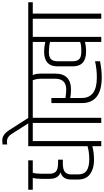

<svg xmlns="http://www.w3.org/2000/svg" viewBox="348 -1281 917 1693"><g transform="rotate(-90 806.5 -434.5)"><path d="M76 -529Q76 -577 85 -604H-20V-644H239V-604H130Q121 -576 121 -529V-456Q121 -419 140 -400.5Q159 -382 212 -381H245V-339H212Q158 -339 136.5 -320Q115 -301 115 -264V-206Q115 -152 148.5 -129Q182 -106 247 -106Q312 -106 364 -121V-644H509V-604H409V0H364V-79Q312 -64 239.5 -64Q167 -64 118.5 -98.5Q70 -133 70 -206V-264Q70 -343 134 -359Q76 -378 76 -456Z M714 -644V-604H614V0H569V-604H469V-644H565L470 -793Q445 -832 405 -832Q393 -832 379 -830V-871Q393 -873 416 -873Q465 -873 504 -814L613 -644Z M959 -529Q959 -567 946 -604H674V-644H1428V-604H1328V0H1283V-144Q1246 -134 1198 -134Q1068 -134 1068 -251V-387Q1068 -504 1198 -504Q1236 -504 1283 -494V-604H991Q1004 -579 1004 -529V-407Q1004 -267 862 -267Q822 -267 789 -274V-172Q789 -39 970 -39Q1044 -39 1113 -55V-11Q1040 4 971 4Q744 4 744 -172V-440H789V-316Q833 -309 862 -309Q959 -309 959 -407ZM1283 -452Q1241 -462 1195 -462Q1149 -462 1131 -443Q1113 -424 1113 -387V-251Q1113 -214 1131 -195Q1149 -176 1202.5 -176Q1256 -176 1283 -186Z M1488 -604H1388V-644H1633V-604H1533V0H1488Z"/></g></svg>

Font: Khand Light
Style: Regular
Weight: 300
Designer: Devanagari: Sanchit Sawaria, Jyotish Sonowal; Latin: Satya Rajpurohit
Foundry: Indian Type Foundry
Version: Version 1.101;PS 1.0;hotconv 1.0.78;makeotf.lib2.5.61930; tt